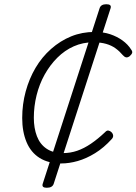

<svg xmlns="http://www.w3.org/2000/svg" viewBox="-20 -754 645 908"><path d="M270 19Q209 19 167.5 -7Q126 -33 105.5 -82Q85 -131 85 -196Q85 -261 101.5 -321.5Q118 -382 148 -433Q178 -484 221.5 -522.5Q265 -561 316.5 -582Q368 -603 428 -603Q469 -603 501.5 -592Q534 -581 559.5 -562.5Q585 -544 600 -520Q607 -511 605 -504Q603 -497 593 -488Q583 -481 575.5 -483Q568 -485 561 -493Q546 -511 527 -525Q508 -539 482 -546.5Q456 -554 421 -554Q372 -554 329 -535Q286 -516 251 -481Q216 -446 191 -401Q166 -356 153 -303.5Q140 -251 140 -197Q140 -148 154.5 -110Q169 -72 200 -51Q231 -30 278 -30Q313 -30 345 -41Q377 -52 409.5 -74Q442 -96 477 -129Q485 -138 493 -136.5Q501 -135 507 -129Q514 -122 515 -113.5Q516 -105 509 -97Q471 -55 429.5 -29.5Q388 -4 347.5 7.5Q307 19 270 19ZM201 134Q176 134 182 115L451 -715Q457 -734 483 -734Q509 -734 503 -715L234 115Q228 134 201 134Z"/></svg>

Font: Playwrite CO ExtraLight
Style: Regular
Weight: 250
Version: Version 1.002